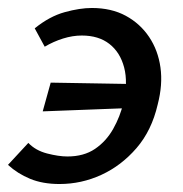

<svg xmlns="http://www.w3.org/2000/svg" viewBox="-24 -450 459 481"><path d="M125 11Q83 11 51.5 -2Q20 -15 -4 -37L47 -92Q65 -73 94 -65.5Q123 -58 145 -58Q186 -58 214 -77Q242 -96 259.5 -127Q277 -158 285 -192Q297 -243 287 -281Q277 -319 250 -340Q223 -361 181 -361Q158 -361 134 -353.5Q110 -346 88 -333L63 -379Q100 -409 138 -419.5Q176 -430 206 -430Q255 -430 291 -410.5Q327 -391 349.5 -357.5Q372 -324 378 -281Q384 -238 371 -188Q356 -123 318 -79Q280 -35 230 -12Q180 11 125 11ZM83 -171 103 -243 337 -239 319 -180Z"/></svg>

Font: Ysabeau Office SemiBold
Style: Italic
Weight: 600
Italic angle: -12°
Designer: Christian Thalmann (Catharsis Fonts)
Version: Version 2.001;gftools[0.9.30]; featfreeze: tnum,lnum,ss02